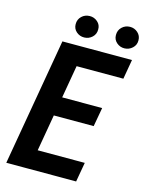

<svg xmlns="http://www.w3.org/2000/svg" viewBox="-130 -959 786 1036"><g transform="rotate(15 263.5 -440.5)"><path d="M418.5 -108.9 399.4 0H99.6L118.2 -108.9ZM259.8 -710.9 136.7 0H9.3L132.3 -710.9ZM432.6 -418.9 413.6 -313H153.8L172.4 -418.9ZM521 -710.9 502 -601.6H203.6L222.7 -710.9ZM177.2 -819.8Q177.2 -846.2 195.3 -863.5Q213.4 -880.9 239.7 -881.3Q264.6 -881.8 283.7 -865.2Q302.7 -848.6 302.2 -823.2Q302.7 -796.9 284.2 -779.5Q265.6 -762.2 240.2 -761.7Q214.8 -761.2 196 -777.6Q177.2 -793.9 177.2 -819.8ZM402.3 -818.8Q401.9 -845.7 420.2 -863.3Q438.5 -880.9 464.4 -881.3Q489.7 -881.8 508.5 -865Q527.3 -848.1 527.3 -822.3Q527.8 -796.4 509 -779.1Q490.2 -761.7 464.8 -761.2Q439.9 -760.7 421.1 -777.1Q402.3 -793.5 402.3 -818.8Z"/></g></svg>

Font: Roboto Condensed SemiBold
Style: Italic
Weight: 600
Italic angle: -12°
Designer: Christian Robertson
Foundry: Google
Version: Version 3.008; 2023